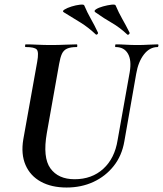

<svg xmlns="http://www.w3.org/2000/svg" viewBox="-20 -823 727 857"><path d="M559 -501Q568 -554 551 -583.5Q534 -613 496 -613Q493 -613 494 -619Q495 -625 496 -625Q519 -625 542.5 -623.5Q566 -622 594 -622Q619 -622 642.5 -623.5Q666 -625 684 -625Q688 -625 687 -619Q686 -613 684 -613Q648 -613 622.5 -580Q597 -547 588 -494L535 -192Q524 -128 487.5 -82Q451 -36 397 -11Q343 14 277 14Q210 14 162.5 -12Q115 -38 94 -86.5Q73 -135 84 -201L146 -547Q154 -591 144 -602Q134 -613 95 -613Q91 -613 92 -619Q93 -625 94 -625Q118 -625 147 -623.5Q176 -622 207 -622Q242 -622 271.5 -623.5Q301 -625 323 -625Q325 -625 325 -619Q325 -613 323 -613Q295 -613 279.5 -606Q264 -599 256.5 -583Q249 -567 244 -538L189 -229Q170 -120 205 -71.5Q240 -23 313 -23Q390 -23 441 -69.5Q492 -116 505 -198ZM548 -669Q514 -701 479 -721Q444 -741 406 -768Q397 -774 408.5 -781.5Q420 -789 440 -794.5Q460 -800 477 -802Q494 -804 496 -799Q510 -766 525.5 -739Q541 -712 558 -678Q560 -674 555.5 -670Q551 -666 548 -669ZM408 -669Q374 -701 340 -722Q306 -743 265 -768Q256 -773 268 -780.5Q280 -788 299.5 -794Q319 -800 336.5 -802Q354 -804 356 -799Q370 -766 385.5 -739Q401 -712 417 -678Q419 -674 415 -670.5Q411 -667 408 -669Z"/></svg>

Font: Cormorant
Style: Bold Italic
Weight: 700
Italic angle: -10°
Designer: Christian Thalmann (Catharsis Fonts)
Foundry: Catharsis Fonts
Version: Version 4.000